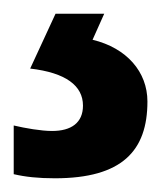

<svg xmlns="http://www.w3.org/2000/svg" viewBox="-43 -20 235 280"><path d="M172 128C172 85 142 50 92 38L109 0H38L1 80C53 86 78 105 78 134C78 159 61 171 33 171C17 171 -6 167 -23 163V234C-6 238 13 240 37 240C135 240 172 200 172 128Z"/></svg>

Font: Noto Sans Gujarati UI Condensed SemiBold
Style: Regular
Weight: 600
Width: 3
Designer: Jelle Bosma - Monotype Design Team, Universal Thirst
Foundry: Monotype Imaging Inc.
Version: Version 2.106